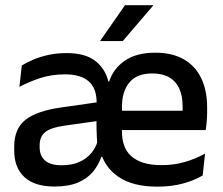

<svg xmlns="http://www.w3.org/2000/svg" viewBox="-20 -704 853 736"><path d="M583.5 11.5Q489.5 11.5 434.5 -25.8Q379.5 -63 363 -130L353 -150Q351 -178 350.2 -205.5Q349.5 -233 350 -264L350.5 -309.5Q350.5 -366 319.8 -392.5Q289 -419 229.5 -419Q177.5 -419 133.5 -404.5Q89.5 -390 54.5 -371L63.5 -453Q82.5 -464.5 108 -475.5Q133.5 -486.5 165.8 -493.5Q198 -500.5 236 -500.5Q306 -500.5 344.5 -471Q383 -441.5 395.5 -391.5H398.5Q414 -440.5 458.2 -471.2Q502.5 -502 575 -502Q641 -502 685.2 -476.2Q729.5 -450.5 751.8 -403.5Q774 -356.5 774 -292V-273.5Q774 -256.5 772.5 -239Q771 -221.5 768.5 -205.5H678.5Q679.5 -231.5 679.8 -254Q680 -276.5 680 -296.5Q680 -337 667 -365Q654 -393 628.2 -407.8Q602.5 -422.5 563.5 -422.5Q505 -422.5 476.2 -388.2Q447.5 -354 447.5 -294.5V-248V-236.5V-198.5Q447.5 -170 455.8 -146.5Q464 -123 482.2 -106.2Q500.5 -89.5 529.5 -80.2Q558.5 -71 600 -71Q647 -71 688.2 -83Q729.5 -95 766 -115L757 -31.5Q724 -12 680.2 -0.2Q636.5 11.5 583.5 11.5ZM189 11Q112.5 11 73.5 -25.2Q34.5 -61.5 34.5 -126.5V-141.5Q34.5 -211.5 78.2 -245.2Q122 -279 214 -292L361 -313L366.5 -242L225.5 -222Q175 -215 153.5 -197.8Q132 -180.5 132 -147V-140Q132 -106.5 152.8 -88.5Q173.5 -70.5 216 -70.5Q255.5 -70.5 283.8 -83Q312 -95.5 330 -117.2Q348 -139 355 -165.5L385.5 -103H368.5Q357.5 -71 336 -45.2Q314.5 -19.5 278.8 -4.2Q243 11 189 11ZM402 -205.5V-279.5H748.5V-205.5ZM459 -684H567V-682.5L450.5 -546.5H364.5V-548Z"/></svg>

Font: Anek Latin Medium Medium
Style: Regular
Weight: 500
Version: Version 1.003